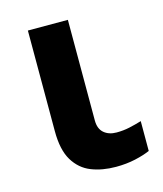

<svg xmlns="http://www.w3.org/2000/svg" viewBox="-90 -614 586 691"><g transform="rotate(-15 203.5 -268.0)"><path d="M227 -546V-171Q227 -140 245 -124.5Q263 -109 292 -109Q317 -109 340 -114Q363 -119 386 -126V-15Q364 -5 330.5 2.5Q297 10 258 10Q207 10 166.5 -6Q126 -22 102 -61.5Q78 -101 78 -171V-546Z"/></g></svg>

Font: Noto IKEA Arabic
Style: Bold
Weight: 700
Designer: Monotype Design Team
Foundry: Monotype Imaging Inc.
Version: Version 1.200